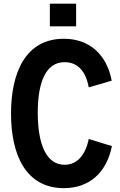

<svg xmlns="http://www.w3.org/2000/svg" viewBox="-20 -1006 647 1038"><path d="M249.5 -863.8H391.6V-986.3H249.5ZM325.7 11.2C459.5 11.2 556.2 -69.8 585 -216.3L460 -254.4C442.4 -170.9 399.4 -115.2 329.1 -115.2C231 -115.2 184.1 -224.6 184.1 -397C184.1 -565.4 230 -669.9 328.6 -669.9C403.3 -669.9 444.3 -617.2 460 -533.7L584 -569.8C555.7 -716.8 459 -796.4 325.2 -796.4C118.7 -796.4 39.6 -614.3 39.6 -392.1C39.6 -169.9 119.1 11.2 325.7 11.2Z"/></svg>

Font: Decalotype SemiBold
Style: Regular
Weight: 600
Designer: Alfredo Marco Pradil
Foundry: Alfredo Marco Pradil
Version: Version 1.0